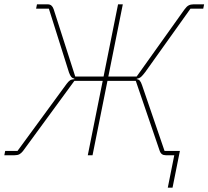

<svg xmlns="http://www.w3.org/2000/svg" viewBox="-45 -718 964 888"><path d="M731 150 764 -15 774 0H722Q711 0 704 -5Q697 -10 693 -22L583 -344H452L383 0H361L430 -344H299L61 -19Q53 -9 44.5 -4.5Q36 0 22 0H-25L-21 -20H36L263 -330Q272 -342 279 -346.5Q286 -351 299 -352V-354Q290 -356 284.5 -362.5Q279 -369 274 -383L181 -678H122L126 -698H175Q186 -698 192.5 -692.5Q199 -687 203 -676L303 -364H434L501 -698H523L456 -364H587L808 -674Q818 -688 827.5 -693Q837 -698 850 -698H899L895 -678H836L627 -385Q615 -369 607.5 -362.5Q600 -356 588 -354L587 -352Q596 -351 601.5 -345Q607 -339 612 -324L716 -20H787L753 150Z"/></svg>

Font: IBM Plex Sans Thin
Style: Italic
Weight: 250
Italic angle: -11.31°
Designer: Mike Abbink, Paul van der Laan, Pieter van Rosmalen
Foundry: Bold Monday
Version: Version 3.201